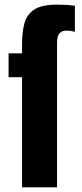

<svg xmlns="http://www.w3.org/2000/svg" viewBox="-20 -808 353 828"><path d="M75 0V-475H17V-578H75V-618Q75 -670 85.5 -708Q96 -746 128 -767Q160 -788 226 -788Q246 -788 263.5 -787Q281 -786 303 -783V-671Q295 -673 285.5 -674.5Q276 -676 267 -676Q246 -676 236 -663.5Q226 -651 226 -624V0Z"/></svg>

Font: Oswald SemiBold
Style: Regular
Weight: 600
Designer: Vernon Adams
Foundry: Vernon Adams
Version: Version 4.103;gftools[0.9.33.dev8+g029e19f]